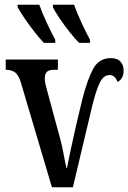

<svg xmlns="http://www.w3.org/2000/svg" viewBox="-20 -786 539 806"><path d="M68 -438Q58 -471 43.5 -482Q29 -493 4 -493V-536H223V-493H205Q186 -493 177 -484.5Q168 -476 168 -455Q168 -446 171 -432Q174 -418 178 -405L233 -202Q242 -168 247.5 -137Q253 -106 259 -80H261Q267 -111 277 -158Q287 -205 299.5 -260Q312 -315 325 -367Q346 -450 370.5 -496Q395 -542 445 -542Q473 -542 486 -527Q499 -512 499 -491Q499 -454 473 -442Q463 -471 440 -471Q415 -471 399.5 -440Q384 -409 368 -345L286 0H198ZM312 -606Q294 -624 271.5 -652.5Q249 -681 229.5 -710Q210 -739 202 -756V-766H291Q303 -732 322.5 -690Q342 -648 358 -619V-606ZM164 -606Q147 -624 124.5 -652.5Q102 -681 82.5 -710Q63 -739 54 -756V-766H145Q157 -732 176.5 -690Q196 -648 212 -619V-606Z"/></svg>

Font: Noto Serif ExtraCondensed Medium
Style: Regular
Weight: 500
Width: 2
Designer: Monotype Design Team
Foundry: Monotype Imaging Inc.
Version: Version 2.015